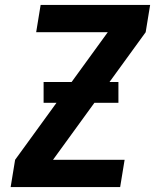

<svg xmlns="http://www.w3.org/2000/svg" viewBox="-20 -755 640 775"><path d="M23 0 41 -110 415 -625H126L144 -735H586L568 -625L194 -110H483L465 0ZM458 -340H156V-424H458Z"/></svg>

Font: Iosevka XBd Ex Obl
Style: Regular
Weight: 800
Width: 7
Italic angle: -9°
Monospace: yes
Designer: Belleve Invis
Foundry: Belleve Invis
Version: Version 32.5.0; ttfautohint (v1.8.4)